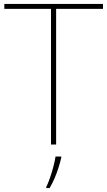

<svg xmlns="http://www.w3.org/2000/svg" viewBox="-20 -734 545 975"><path d="M265 0H239V-689H2V-714H503V-689H265ZM291 67Q285 93 276.5 119.5Q268 146 257 171.5Q246 197 232 221H215V215Q223 200 233 171.5Q243 143 251 112.5Q259 82 262 61H291Z"/></svg>

Font: Noto Sans Hebrew Thin
Style: Regular
Weight: 250
Designer: Monotype Design Team
Foundry: Monotype Imaging Inc.
Version: Version 2.003